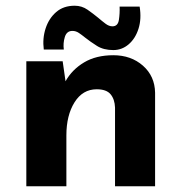

<svg xmlns="http://www.w3.org/2000/svg" viewBox="-20 -651 634 671"><path d="M199 -437 209 -367Q232 -408 274 -433Q316 -458 376 -458Q438 -458 479.5 -421.5Q521 -385 522 -327V0H382V-275Q381 -304 366.5 -321.5Q352 -339 318 -339Q269 -339 240.5 -293.5Q212 -248 212 -178V0H72V-437ZM376 -476Q342 -476 319 -490.5Q296 -505 277 -520Q266 -529 255.5 -536Q245 -543 233 -543Q213 -543 206.5 -521.5Q200 -500 203 -478H133Q128 -517 139.5 -552Q151 -587 176.5 -609Q202 -631 241 -631Q266 -631 286 -617Q306 -603 323 -589Q337 -577 349 -568Q361 -559 373 -559Q392 -559 395.5 -581.5Q399 -604 398 -628H468Q475 -585 464 -550.5Q453 -516 429.5 -496Q406 -476 376 -476Z"/></svg>

Font: Reem Kufi
Style: Bold
Weight: 700
Designer: Khaled Hosny
Version: Version 1.001